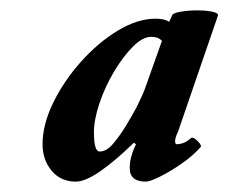

<svg xmlns="http://www.w3.org/2000/svg" viewBox="-20 -626 440 370"><path d="M126 -276Q97 -276 79.5 -297Q62 -318 62 -348Q62 -386 82.5 -428Q103 -470 136 -507Q169 -544 207 -567Q245 -590 280 -590Q297 -590 306 -584L312 -597Q314 -601 328.5 -603.5Q343 -606 360 -606Q377 -606 389 -603.5Q401 -601 400 -596L323 -372Q318 -362 317.5 -355Q317 -348 321 -348Q325 -348 332 -350Q339 -352 348 -360Q352 -363 361 -354Q370 -345 366 -342Q352 -326 330.5 -311Q309 -296 289 -286Q269 -276 261 -276Q230 -276 230 -302Q230 -313 232.5 -322.5Q235 -332 238 -339L242 -348L238 -351Q201 -315 172.5 -295.5Q144 -276 126 -276ZM172 -334Q185 -334 197.5 -348.5Q210 -363 222 -382.5Q234 -402 243 -419Q255 -443 259.5 -455.5Q264 -468 271 -488L292 -547Q286 -555 271 -555Q255 -555 236 -536Q217 -517 199.5 -487.5Q182 -458 171.5 -426.5Q161 -395 161 -371Q161 -334 172 -334Z"/></svg>

Font: Junicode SmExp
Style: Bold Italic
Weight: 700
Width: 6
Italic angle: -11°
Designer: Peter S. Baker
Version: Version 2.205; ttfautohint (v1.8.4)